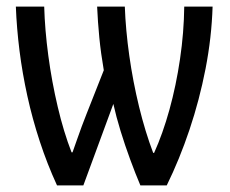

<svg xmlns="http://www.w3.org/2000/svg" viewBox="-20 -559 693 579"><path d="M621.1 -539.1Q618.2 -446.3 599.9 -351.8Q581.5 -257.3 551.5 -168Q521.5 -78.6 482.9 0H403.3Q388.2 -35.6 372.6 -78.1Q356.9 -120.6 343.5 -164.3Q330.1 -208 321.8 -245.6L231.4 0H151.9Q122.1 -64.9 99.9 -132.8Q77.6 -200.7 62.5 -269.5Q47.4 -338.4 38.8 -406.2Q30.3 -474.1 27.8 -539.1H113.3Q115.2 -469.7 125.7 -391.1Q136.2 -312.5 154.1 -236.8Q171.9 -161.1 195.8 -99.6H198.7Q205.1 -117.7 212.2 -137.9Q219.2 -158.2 226.6 -178Q233.9 -197.8 240.2 -213.4L293 -347.2Q284.2 -397.9 279.5 -445.6Q274.9 -493.2 272.9 -539.1H356.4Q358.9 -469.2 369.9 -391.1Q380.9 -313 399.4 -237.1Q418 -161.1 441.9 -98.1H444.8Q470.7 -155.3 491 -228.3Q511.2 -301.3 522.9 -381.1Q534.7 -460.9 535.6 -539.1Z"/></svg>

Font: Open Sans Condensed Medium
Style: Regular
Weight: 500
Width: 3
Designer: Monotype Design Team
Foundry: Monotype Imaging Inc.
Version: Version 3.000